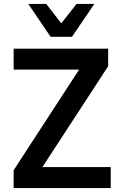

<svg xmlns="http://www.w3.org/2000/svg" viewBox="-20 -951 609 971"><path d="M49 0V-90L408 -642L414 -599H49V-705H527V-616L167 -64L162 -106H540V0ZM236 -765 123 -931H214L290 -833L367 -931H457L344 -765Z"/></svg>

Font: Nunito Sans 10pt SemiCondensed
Style: Bold
Weight: 700
Width: 4
Designer: Vernon Adams
Foundry: Vernon Adams
Version: Version 3.101;gftools[0.9.27]